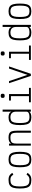

<svg xmlns="http://www.w3.org/2000/svg" viewBox="2246 -3140 908 5440"><g transform="rotate(-90 2700.0 -420.0)"><path d="M318 14Q227 14 175 -16Q123 -46 101 -117Q79 -188 79 -309Q79 -431 101.5 -501.5Q124 -572 177 -602Q230 -632 322 -632Q371 -632 405.5 -622.5Q440 -613 468 -589.5Q496 -566 522 -525L474 -496Q452 -528 431 -546Q410 -564 384.5 -571.5Q359 -579 322 -579Q251 -579 211 -554Q171 -529 154 -470.5Q137 -412 137 -309Q137 -207 153.5 -148Q170 -89 209.5 -64Q249 -39 318 -39Q355 -39 381.5 -47Q408 -55 430 -73Q452 -91 474 -123L522 -94Q495 -53 466.5 -29.5Q438 -6 403 4Q368 14 318 14Z M900 14Q818 14 770 -16Q722 -46 701.5 -117Q681 -188 681 -309Q681 -431 701.5 -501.5Q722 -572 770 -602Q818 -632 900 -632Q983 -632 1030.5 -602Q1078 -572 1098.5 -501.5Q1119 -431 1119 -309Q1119 -188 1098.5 -117Q1078 -46 1030.5 -16Q983 14 900 14ZM900 -39Q962 -39 997 -64Q1032 -89 1046.5 -148Q1061 -207 1061 -309Q1061 -412 1046.5 -470.5Q1032 -529 997 -554Q962 -579 900 -579Q838 -579 803 -554Q768 -529 753.5 -470.5Q739 -412 739 -309Q739 -207 753.5 -148Q768 -89 803 -64Q838 -39 900 -39Z M1294 0V-618H1352V-560Q1380 -598 1418 -615Q1456 -632 1528 -632Q1600 -632 1641 -610.5Q1682 -589 1699.5 -538.5Q1717 -488 1717 -399V0H1659V-399Q1659 -468 1647 -506.5Q1635 -545 1606.5 -562Q1578 -579 1528 -579Q1461 -579 1422.5 -565Q1384 -551 1368 -515Q1352 -479 1352 -410V0Z M2095 14Q2013 14 1965 -16Q1917 -46 1896.5 -116.5Q1876 -187 1876 -308Q1876 -430 1896.5 -501Q1917 -572 1965 -602Q2013 -632 2095 -632Q2152 -632 2194 -614Q2236 -596 2257 -550V-800H2315V0H2257V-46Q2235 -13 2193 0.5Q2151 14 2095 14ZM2095 -39Q2140 -39 2176.5 -47Q2213 -55 2235 -73.5Q2257 -92 2257 -124V-412Q2257 -504 2213 -541.5Q2169 -579 2095 -579Q2034 -579 1998.5 -554Q1963 -529 1948.5 -470Q1934 -411 1934 -308Q1934 -206 1948.5 -147.5Q1963 -89 1998.5 -64Q2034 -39 2095 -39Z M2697 0V-601L2733 -565H2571V-618H2755V0ZM2522 0V-53H2930V0ZM2705 -742Q2672 -742 2659 -754Q2646 -766 2646 -798Q2646 -830 2659 -842Q2672 -854 2705 -854Q2739 -854 2751.5 -842Q2764 -830 2764 -798Q2764 -766 2751.5 -754Q2739 -742 2705 -742Z M3269 0 3063 -618H3122L3299 -94L3477 -618H3537L3329 0Z M3897 0V-601L3933 -565H3771V-618H3955V0ZM3722 0V-53H4130V0ZM3905 -742Q3872 -742 3859 -754Q3846 -766 3846 -798Q3846 -830 3859 -842Q3872 -854 3905 -854Q3939 -854 3951.5 -842Q3964 -830 3964 -798Q3964 -766 3951.5 -754Q3939 -742 3905 -742Z M4495 14Q4413 14 4365 -16Q4317 -46 4296.5 -116.5Q4276 -187 4276 -308Q4276 -430 4296.5 -501Q4317 -572 4365 -602Q4413 -632 4495 -632Q4552 -632 4594 -614Q4636 -596 4657 -550V-800H4715V0H4657V-46Q4635 -13 4593 0.5Q4551 14 4495 14ZM4495 -39Q4540 -39 4576.5 -47Q4613 -55 4635 -73.5Q4657 -92 4657 -124V-412Q4657 -504 4613 -541.5Q4569 -579 4495 -579Q4434 -579 4398.5 -554Q4363 -529 4348.5 -470Q4334 -411 4334 -308Q4334 -206 4348.5 -147.5Q4363 -89 4398.5 -64Q4434 -39 4495 -39Z M5100 14Q5018 14 4970 -16Q4922 -46 4901.5 -117Q4881 -188 4881 -309Q4881 -431 4901.5 -501.5Q4922 -572 4970 -602Q5018 -632 5100 -632Q5183 -632 5230.5 -602Q5278 -572 5298.5 -501.5Q5319 -431 5319 -309Q5319 -188 5298.5 -117Q5278 -46 5230.5 -16Q5183 14 5100 14ZM5100 -39Q5162 -39 5197 -64Q5232 -89 5246.5 -148Q5261 -207 5261 -309Q5261 -412 5246.5 -470.5Q5232 -529 5197 -554Q5162 -579 5100 -579Q5038 -579 5003 -554Q4968 -529 4953.5 -470.5Q4939 -412 4939 -309Q4939 -207 4953.5 -148Q4968 -89 5003 -64Q5038 -39 5100 -39Z"/></g></svg>

Font: Victor Mono Thin ExtraLight
Style: Regular
Weight: 250
Monospace: yes
Version: Version 1.561;gftools[0.9.30]